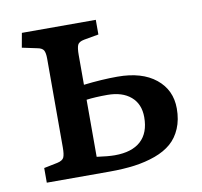

<svg xmlns="http://www.w3.org/2000/svg" viewBox="-63 -575 675 642"><g transform="rotate(-10 274.5 -254.0)"><path d="M45.9 0V-49.8L91.8 -59.1Q109.9 -63 114.5 -73Q119.1 -83 119.1 -106.9V-408.2Q119.1 -428.2 114 -436.8Q108.9 -445.3 92.8 -448.2L42 -459L50.8 -507.8H301.8V-458L252 -449.2Q233.9 -445.8 229.5 -435.8Q225.1 -425.8 225.1 -401.9V-300.8Q286.6 -308.1 339.8 -308.1Q422.9 -308.1 470 -270Q517.1 -231.9 517.1 -168.9Q517.1 -130.9 504.6 -101.6Q492.2 -72.3 470.2 -53.2Q448.2 -34.2 415.3 -22.2Q382.3 -10.3 344.2 -5.1Q306.2 0 258.8 0ZM286.1 -50.8Q344.2 -50.8 374.5 -78.4Q404.8 -106 404.8 -159.2Q404.8 -204.1 375.7 -229Q346.7 -253.9 295.9 -253.9Q254.4 -253.9 225.1 -250V-56.2Q263.7 -50.8 286.1 -50.8Z"/></g></svg>

Font: Literata Book Medium
Style: Regular
Weight: 500
Designer: Latin by Veronika Burian and Jose Scaglione. Greek by Irene Vlachou. Cyrillic by Vera Evstafieva
Foundry: TypeTogether
Version: Version 2.003;PS 002.003;hotconv 1.0.88;makeotf.lib2.5.64775